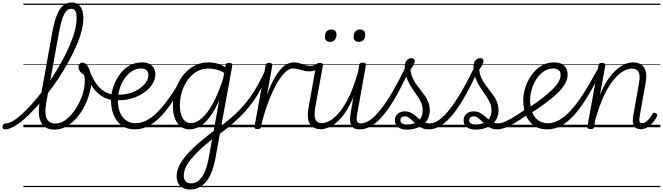

<svg xmlns="http://www.w3.org/2000/svg" viewBox="-187 -1018 5303 1536"><path d="M-148 17Q-159 17 -163.5 9.5Q-168 2 -166.5 -7Q-165 -16 -158.5 -23.5Q-152 -31 -140 -31Q-116 -31 -83 -50.5Q-50 -70 -11 -105.5Q28 -141 70 -188Q112 -235 154.5 -291Q197 -347 237 -408.5Q277 -470 311 -532.5Q345 -595 371 -656Q397 -717 411.5 -772Q426 -827 426 -873Q426 -884 434.5 -890Q443 -896 453.5 -896Q464 -896 472 -890Q480 -884 480 -873Q480 -826 465 -768.5Q450 -711 422 -647.5Q394 -584 357.5 -517.5Q321 -451 277.5 -386Q234 -321 187.5 -261.5Q141 -202 94.5 -151.5Q48 -101 4 -63Q-40 -25 -78.5 -4Q-117 17 -148 17ZM249 19Q211 19 184 4.5Q157 -10 142.5 -37.5Q128 -65 124.5 -103.5Q121 -142 129 -191L233 -769Q255 -888 291.5 -943Q328 -998 386 -998Q419 -998 440 -981.5Q461 -965 470.5 -936.5Q480 -908 480 -873Q480 -861 472 -854.5Q464 -848 453.5 -848Q443 -848 434.5 -854.5Q426 -861 426 -873Q426 -895 422.5 -912Q419 -929 409.5 -938.5Q400 -948 383 -948Q360 -948 342.5 -928.5Q325 -909 310.5 -865Q296 -821 283 -748L182 -191Q176 -155 176 -126Q176 -97 184 -75.5Q192 -54 210.5 -42Q229 -30 259 -30Q293 -30 325.5 -50.5Q358 -71 386.5 -104.5Q415 -138 437.5 -179Q460 -220 473.5 -262Q487 -304 490 -341Q491 -358 491 -372Q491 -386 489.5 -398Q488 -410 484 -421Q461 -434 451 -450Q441 -466 441 -482Q441 -498 450.5 -507.5Q460 -517 474 -517Q488 -517 500.5 -505.5Q513 -494 523 -474Q533 -454 538.5 -428.5Q544 -403 544 -375Q544 -328 529.5 -274.5Q515 -221 489 -169Q463 -117 426 -74.5Q389 -32 344 -6.5Q299 19 249 19ZM0 469H614V479H0ZM0 -20H614V0H0ZM0 -505H614V-500H0ZM0 -989H614V-979H0Z M729 -215Q675 -220 631 -246.5Q587 -273 552 -323Q517 -373 490 -448Q485 -461 492.5 -467.5Q500 -474 511 -472.5Q522 -471 526 -460Q550 -397 579.5 -354Q609 -311 646.5 -287.5Q684 -264 731 -259Q740 -258 744.5 -251Q749 -244 749 -235Q749 -226 744 -220Q739 -214 729 -215ZM614 469H639V479H614ZM614 -20H639V0H614ZM614 -505H639V-500H614ZM614 -989H639V-979H614Z M738 -262Q791 -257 838.5 -269Q886 -281 922 -304.5Q958 -328 979 -357.5Q1000 -387 1000 -417Q1000 -444 984.5 -457Q969 -470 940 -470Q900 -470 866.5 -447.5Q833 -425 808 -387.5Q783 -350 769.5 -305.5Q756 -261 756 -218Q756 -172 766.5 -137Q777 -102 796 -79Q815 -56 841 -44Q867 -32 897 -32Q906 -32 910 -24.5Q914 -17 913 -7.5Q912 2 906.5 9.5Q901 17 892 17Q830 17 787.5 -13.5Q745 -44 723 -96.5Q701 -149 701 -215Q701 -265 718 -318.5Q735 -372 767 -417.5Q799 -463 845 -491Q891 -519 949 -519Q987 -519 1010.5 -505.5Q1034 -492 1045 -470.5Q1056 -449 1056 -423Q1056 -383 1031.5 -344.5Q1007 -306 963 -275.5Q919 -245 862 -229Q805 -213 741 -217ZM639 469H1127V479H639ZM639 -20H1127V0H639ZM639 -505H1127V-500H639ZM639 -989H1127V-979H639Z M891 17Q880 17 875 9.5Q870 2 871 -7.5Q872 -17 878.5 -24.5Q885 -32 896 -32Q949 -32 1002 -64Q1055 -96 1114 -166.5Q1173 -237 1244 -354Q1248 -361 1256.5 -359.5Q1265 -358 1270.5 -351.5Q1276 -345 1272 -336Q1205 -214 1143 -136Q1081 -58 1020 -20.5Q959 17 891 17ZM1126 469V479ZM1126 -20V0ZM1126 -505V-500ZM1126 -989V-979Z M1333 498Q1284 498 1255 469.5Q1226 441 1226 395Q1226 362 1238 329Q1250 296 1273 263Q1296 230 1329.5 195Q1363 160 1407 122Q1426 106 1445.5 90.5Q1465 75 1484.5 59Q1504 43 1523 28L1566 -214Q1530 -133 1491.5 -82Q1453 -31 1412 -7Q1371 17 1329 17Q1288 17 1258.5 -5.5Q1229 -28 1212.5 -70.5Q1196 -113 1196 -172Q1196 -220 1208 -269.5Q1220 -319 1244 -364Q1268 -409 1303 -444Q1338 -479 1383 -499Q1428 -519 1483 -519Q1506 -519 1528 -515Q1550 -511 1572 -502.5Q1594 -494 1615 -481L1618 -497Q1620 -507 1626.5 -511Q1633 -515 1646 -515Q1662 -515 1667.5 -509Q1673 -503 1671 -492L1536 250Q1527 302 1510.5 347.5Q1494 393 1469.5 426.5Q1445 460 1411 479Q1377 498 1333 498ZM1340 449Q1379 449 1407.5 422Q1436 395 1454.5 348.5Q1473 302 1483 244L1510 96Q1498 106 1485.5 116.5Q1473 127 1460 137.5Q1447 148 1434 159Q1396 194 1367.5 225Q1339 256 1320 283.5Q1301 311 1292 337Q1283 363 1283 388Q1283 405 1289 419Q1295 433 1308 441Q1321 449 1340 449ZM1340 -33Q1381 -33 1426 -71Q1471 -109 1515 -188Q1559 -267 1598 -390L1607 -434Q1570 -456 1538 -463Q1506 -470 1480 -470Q1438 -470 1402.5 -453.5Q1367 -437 1339 -407.5Q1311 -378 1291.5 -340.5Q1272 -303 1262 -260.5Q1252 -218 1252 -175Q1252 -136 1261.5 -103.5Q1271 -71 1290.5 -52Q1310 -33 1340 -33ZM1127 469H1762V479H1127ZM1127 -20H1762V0H1127ZM1127 -505H1762V-500H1127ZM1127 -989H1762V-979H1127Z M1566 57Q1558 62 1551 58.5Q1544 55 1540.5 47Q1537 39 1538 29.5Q1539 20 1548 14Q1602 -25 1647.5 -63Q1693 -101 1732.5 -142Q1772 -183 1807.5 -231Q1843 -279 1876 -338.5Q1909 -398 1942 -473Q1946 -483 1954.5 -483.5Q1963 -484 1968.5 -478Q1974 -472 1970 -460Q1939 -382 1906.5 -319Q1874 -256 1837.5 -205Q1801 -154 1759.5 -110Q1718 -66 1670 -25.5Q1622 15 1566 57ZM1762 469V479ZM1762 -20V0ZM1762 -505V-500ZM1762 -989V-979Z M1872 15Q1860 15 1853.5 10.5Q1847 6 1849 -5L1938 -495Q1940 -506 1946.5 -510.5Q1953 -515 1965 -515Q1981 -515 1987 -509.5Q1993 -504 1991 -493L1949 -260Q1978 -338 2006 -388Q2034 -438 2061 -467Q2088 -496 2113 -507.5Q2138 -519 2162 -519Q2173 -519 2178 -511.5Q2183 -504 2181.5 -494Q2180 -484 2173.5 -477Q2167 -470 2155 -470Q2129 -470 2099.5 -444.5Q2070 -419 2038 -367.5Q2006 -316 1974 -238Q1942 -160 1912 -54L1902 -4Q1900 6 1893 10.5Q1886 15 1872 15ZM1762 469H2166V479H1762ZM1762 -20H2166V0H1762ZM1762 -505H2166V-500H1762ZM1762 -989H2166V-979H1762Z M2288 -447Q2265 -447 2242.5 -453Q2220 -459 2199 -464.5Q2178 -470 2155 -470Q2145 -470 2140.5 -477Q2136 -484 2136.5 -494Q2137 -504 2143.5 -511.5Q2150 -519 2162 -519Q2187 -519 2209 -512Q2231 -505 2252.5 -498Q2274 -491 2296 -491Q2308 -491 2321 -494.5Q2334 -498 2348 -504Q2356 -508 2362.5 -502Q2369 -496 2370 -487Q2371 -478 2362 -472Q2342 -458 2323 -452.5Q2304 -447 2288 -447ZM2166 469V479ZM2166 -20V0ZM2166 -505V-500ZM2166 -989V-979Z M2378 16Q2343 16 2317 -1Q2291 -18 2280.5 -55.5Q2270 -93 2281 -155L2342 -495Q2345 -506 2351 -510.5Q2357 -515 2371 -515Q2386 -515 2392.5 -509.5Q2399 -504 2396 -493L2335 -158Q2328 -116 2330.5 -88.5Q2333 -61 2347 -47Q2361 -33 2388 -33Q2420 -33 2457.5 -55.5Q2495 -78 2534 -127Q2573 -176 2610 -254.5Q2647 -333 2678 -446L2686 -497Q2688 -508 2694.5 -512.5Q2701 -517 2715 -517Q2730 -517 2736.5 -512Q2743 -507 2740 -496L2671 -109Q2663 -68 2668.5 -49.5Q2674 -31 2701 -31Q2711 -31 2715 -23.5Q2719 -16 2718 -7Q2717 2 2710 9.5Q2703 17 2690 17Q2666 17 2649.5 9Q2633 1 2624 -14.5Q2615 -30 2613.5 -53Q2612 -76 2617 -106L2640 -242Q2610 -170 2576.5 -120.5Q2543 -71 2508 -41Q2473 -11 2439.5 2.5Q2406 16 2378 16ZM2166 469H2837V479H2166ZM2166 -20H2837V0H2166ZM2166 -505H2837V-500H2166ZM2166 -989H2837V-979H2166Z M2691 17Q2679 17 2674.5 9.5Q2670 2 2671.5 -7Q2673 -16 2681 -23.5Q2689 -31 2701 -31Q2737 -31 2777.5 -60.5Q2818 -90 2863 -148Q2908 -206 2958 -292Q3008 -378 3063 -493Q3069 -504 3078.5 -503Q3088 -502 3094 -493Q3100 -484 3093 -470Q3038 -349 2987 -257.5Q2936 -166 2887 -105Q2838 -44 2789.5 -13.5Q2741 17 2691 17ZM2836 469V479ZM2836 -20V0ZM2836 -505V-500ZM2836 -989V-979Z M2453 -683Q2434 -683 2423 -693.5Q2412 -704 2412 -725Q2412 -749 2425 -765.5Q2438 -782 2463 -782Q2483 -782 2494 -771.5Q2505 -761 2505 -740Q2505 -716 2491.5 -699.5Q2478 -683 2453 -683ZM2684 -683Q2664 -683 2653 -693.5Q2642 -704 2642 -725Q2642 -749 2655 -765.5Q2668 -782 2693 -782Q2712 -782 2723.5 -771.5Q2735 -761 2735 -740Q2735 -716 2722 -699.5Q2709 -683 2684 -683Z M3070 19Q3024 19 2998 -0.5Q2972 -20 2972 -56Q2972 -87 2994 -107Q3016 -127 3052 -127Q3079 -127 3099 -117Q3119 -107 3135.5 -93Q3152 -79 3169 -65Q3186 -51 3205 -41Q3224 -31 3250 -31Q3261 -31 3266 -23.5Q3271 -16 3270 -7Q3269 2 3261.5 9.5Q3254 17 3240 17Q3205 17 3179 1Q3153 -15 3132 -35Q3111 -55 3092 -71Q3073 -87 3052 -87Q3034 -87 3025 -78Q3016 -69 3016 -56Q3016 -40 3030 -31Q3044 -22 3068 -22Q3098 -22 3121.5 -29.5Q3145 -37 3161.5 -51.5Q3178 -66 3186.5 -87.5Q3195 -109 3195 -136Q3195 -164 3185 -189.5Q3175 -215 3158.5 -240Q3142 -265 3123.5 -291.5Q3105 -318 3088.5 -347Q3072 -376 3061.5 -409.5Q3051 -443 3051 -483Q3051 -520 3068 -536.5Q3085 -553 3103 -553Q3118 -553 3124.5 -546.5Q3131 -540 3131 -529Q3131 -517 3122 -500Q3113 -483 3097 -461Q3100 -427 3112 -399Q3124 -371 3141.5 -346Q3159 -321 3177.5 -298Q3196 -275 3213 -250.5Q3230 -226 3240.5 -198Q3251 -170 3251 -135Q3251 -104 3241 -79Q3231 -54 3213 -36Q3195 -18 3172.5 -5.5Q3150 7 3123.5 13Q3097 19 3070 19ZM2837 469H3387V479H2837ZM2837 -20H3387V0H2837ZM2837 -505H3387V-500H2837ZM2837 -989H3387V-979H2837Z M3242 17Q3230 17 3225.5 9.5Q3221 2 3222.5 -7Q3224 -16 3232 -23.5Q3240 -31 3252 -31Q3288 -31 3328.5 -60.5Q3369 -90 3414 -148Q3459 -206 3509 -292Q3559 -378 3614 -493Q3620 -504 3629.5 -503Q3639 -502 3645 -493Q3651 -484 3644 -470Q3589 -349 3538 -257.5Q3487 -166 3438 -105Q3389 -44 3340.5 -13.5Q3292 17 3242 17ZM3387 469V479ZM3387 -20V0ZM3387 -505V-500ZM3387 -989V-979Z M3620 19Q3574 19 3548 -0.5Q3522 -20 3522 -56Q3522 -87 3544 -107Q3566 -127 3602 -127Q3629 -127 3649 -117Q3669 -107 3685.5 -93Q3702 -79 3719 -65Q3736 -51 3755 -41Q3774 -31 3800 -31Q3811 -31 3816 -23.5Q3821 -16 3820 -7Q3819 2 3811.5 9.5Q3804 17 3790 17Q3755 17 3729 1Q3703 -15 3682 -35Q3661 -55 3642 -71Q3623 -87 3602 -87Q3584 -87 3575 -78Q3566 -69 3566 -56Q3566 -40 3580 -31Q3594 -22 3618 -22Q3648 -22 3671.5 -29.5Q3695 -37 3711.5 -51.5Q3728 -66 3736.5 -87.5Q3745 -109 3745 -136Q3745 -164 3735 -189.5Q3725 -215 3708.5 -240Q3692 -265 3673.5 -291.5Q3655 -318 3638.5 -347Q3622 -376 3611.5 -409.5Q3601 -443 3601 -483Q3601 -520 3618 -536.5Q3635 -553 3653 -553Q3668 -553 3674.5 -546.5Q3681 -540 3681 -529Q3681 -517 3672 -500Q3663 -483 3647 -461Q3650 -427 3662 -399Q3674 -371 3691.5 -346Q3709 -321 3727.5 -298Q3746 -275 3763 -250.5Q3780 -226 3790.5 -198Q3801 -170 3801 -135Q3801 -104 3791 -79Q3781 -54 3763 -36Q3745 -18 3722.5 -5.5Q3700 7 3673.5 13Q3647 19 3620 19ZM3387 469H3937V479H3387ZM3387 -20H3937V0H3387ZM3387 -505H3937V-500H3387ZM3387 -989H3937V-979H3387Z M3791 17Q3780 17 3775 9.5Q3770 2 3771 -7Q3772 -16 3779.5 -23.5Q3787 -31 3802 -31Q3819 -31 3845.5 -41.5Q3872 -52 3915 -77Q3958 -102 4022 -147Q4031 -152 4038 -149Q4045 -146 4049 -138.5Q4053 -131 4051.5 -122Q4050 -113 4041 -107Q3973 -58 3926 -31Q3879 -4 3847 6.5Q3815 17 3791 17ZM3937 469V479ZM3937 -20V0ZM3937 -505V-500ZM3937 -989V-979Z M4037 -152Q4100 -193 4148.5 -230.5Q4197 -268 4230.5 -300.5Q4264 -333 4281 -362.5Q4298 -392 4298 -417Q4298 -444 4282.5 -457Q4267 -470 4238 -470Q4198 -470 4164.5 -447.5Q4131 -425 4106 -387.5Q4081 -350 4067.5 -305.5Q4054 -261 4054 -218Q4054 -172 4064.5 -137Q4075 -102 4094 -79Q4113 -56 4138.5 -44Q4164 -32 4194 -32Q4204 -32 4208 -24.5Q4212 -17 4211 -7.5Q4210 2 4204.5 9.5Q4199 17 4189 17Q4127 17 4084.5 -13.5Q4042 -44 4020.5 -96.5Q3999 -149 3999 -215Q3999 -265 4016 -318.5Q4033 -372 4065 -417.5Q4097 -463 4143 -491Q4189 -519 4247 -519Q4285 -519 4308.5 -505.5Q4332 -492 4343 -470.5Q4354 -449 4354 -423Q4354 -388 4336 -353Q4318 -318 4281.5 -281Q4245 -244 4190 -202.5Q4135 -161 4061 -113ZM3937 469H4425V479H3937ZM3937 -20H4425V0H3937ZM3937 -505H4425V-500H3937ZM3937 -989H4425V-979H3937Z M4189 17Q4180 17 4175.5 9.5Q4171 2 4172 -7.5Q4173 -17 4178.5 -24.5Q4184 -32 4194 -32Q4239 -32 4283.5 -56Q4328 -80 4376 -131Q4424 -182 4478 -265.5Q4532 -349 4596 -468Q4600 -477 4609 -475Q4618 -473 4624.5 -466.5Q4631 -460 4626 -451Q4566 -332 4512 -243.5Q4458 -155 4406 -97.5Q4354 -40 4301 -11.5Q4248 17 4189 17ZM4424 469V479ZM4424 -20V0ZM4424 -505V-500ZM4424 -989V-979Z M4939 16Q4918 16 4904 8Q4890 0 4883 -15Q4876 -30 4875.5 -51.5Q4875 -73 4880 -99L4924 -347Q4932 -388 4929 -415Q4926 -442 4911 -455.5Q4896 -469 4868 -469Q4835 -469 4797 -447Q4759 -425 4720 -377Q4681 -329 4644 -250.5Q4607 -172 4575 -58L4567 -4Q4565 6 4558.5 10.5Q4552 15 4537 15Q4525 15 4517.5 10Q4510 5 4512 -5L4601 -495Q4603 -506 4609 -510.5Q4615 -515 4629 -515Q4644 -515 4650.5 -509.5Q4657 -504 4655 -493L4613 -260Q4643 -332 4677 -382Q4711 -432 4746 -462Q4781 -492 4814.5 -505.5Q4848 -519 4877 -519Q4914 -519 4941 -502.5Q4968 -486 4978.5 -448.5Q4989 -411 4977 -349L4932 -97Q4928 -75 4927.5 -61Q4927 -47 4932.5 -39.5Q4938 -32 4949 -32Q4964 -32 4978.5 -42Q4993 -52 5007 -69Q5021 -86 5033 -107Q5038 -115 5044 -116Q5050 -117 5058 -112Q5069 -107 5071 -100.5Q5073 -94 5069 -88Q5057 -62 5037 -38.5Q5017 -15 4992 0.5Q4967 16 4939 16ZM4425 469H5096V479H4425ZM4425 -20H5096V0H4425ZM4425 -505H5096V-500H4425ZM4425 -989H5096V-979H4425Z"/></svg>

Font: Playwrite DE VA Guides
Style: Regular
Weight: 400
Designer: Veronika Burian, José Scaglione
Foundry: TypeTogether
Version: Version 1.003